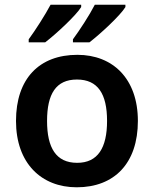

<svg xmlns="http://www.w3.org/2000/svg" viewBox="-20 -786 654 816"><path d="M513 -756V-766H383C360 -721 318 -657 290 -619V-606H360C407 -642 492 -721 513 -756ZM325 -756V-766H195C171 -721 130 -657 102 -619V-606H172C219 -642 304 -721 325 -756ZM566 -272C566 -452 459 -553 309 -553C147 -553 48 -452 48 -272C48 -92 156 10 306 10C466 10 566 -92 566 -272ZM180 -272C180 -387 218 -448 307 -448C396 -448 435 -387 435 -272C435 -158 396 -94 308 -94C218 -94 180 -158 180 -272Z"/></svg>

Font: Noto Sans Thaana SemiBold
Style: Regular
Weight: 600
Designer: David Williams
Foundry: Google Inc.
Version: Version 3.001